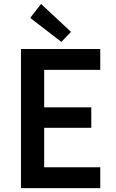

<svg xmlns="http://www.w3.org/2000/svg" viewBox="-20 -973 602 993"><path d="M88.4 0V-719.7H498.5V-611.8H208.5V-418H452.1V-312H208.5V-107.9H498.5V0ZM297.4 -756.3 136.2 -880.4 192.4 -952.6 347.2 -808.1Z"/></svg>

Font: Reddit Mono SemiBold
Style: Regular
Weight: 600
Monospace: yes
Designer: Stephen Hutchings
Foundry: Reddit
Version: Version 1.014